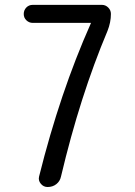

<svg xmlns="http://www.w3.org/2000/svg" viewBox="-20 -750 540 770"><path d="M111.3 -658.2Q96.7 -658.2 85.9 -668.5Q75.2 -678.7 75.2 -693.8Q75.2 -709 85.4 -719.7Q95.7 -730.5 111.3 -730.5H388.7Q403.3 -730.5 414.1 -719.7Q424.8 -709 424.8 -694.3Q424.8 -660.2 411.1 -626Q300.8 -364.3 224.6 -42Q220.7 -23.4 206.1 -11.7Q191.4 0 170.9 0Q154.3 0 143.6 -13.2Q132.8 -26.4 136.7 -42Q220.7 -378.9 343.8 -655.3Q343.8 -656.2 344.2 -656.2Q344.7 -656.2 344.7 -657.2Q344.7 -658.2 343.8 -658.2Z"/></svg>

Font: Rounded-X Mgen+ 2m regular
Style: Regular
Weight: 400
Designer: [Source Han Sans]
Ryoko NISHIZUKA  (kana & ideographs); Paul D. Hunt (Latin, Greek & Cyrillic); Wenlong ZHANG  (bopomofo
Version: Version 1.059.20150602